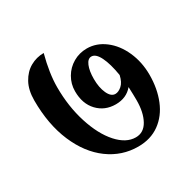

<svg xmlns="http://www.w3.org/2000/svg" viewBox="-136 -745 932 915"><g transform="rotate(-30 330.0 -288.0)"><path d="M594 -252Q594 -176 569 -114.5Q544 -53 495 -17.5Q446 18 377 18Q288 18 215 -35.5Q142 -89 99.5 -188.5Q57 -288 57 -420Q57 -477 78.5 -516Q100 -555 134.5 -574.5Q169 -594 209 -594Q183 -496 183 -420Q183 -314 212 -223Q241 -132 288.5 -79Q336 -26 389 -26Q433 -26 456.5 -68.5Q480 -111 480 -178Q480 -205 478 -251Q444 -210 385 -210Q325 -210 286 -251Q247 -292 247 -361Q247 -401 267 -435.5Q287 -470 321.5 -490Q356 -510 397 -510Q450 -510 495.5 -475.5Q541 -441 567.5 -381.5Q594 -322 594 -252ZM470 -322Q459 -389 440 -427.5Q421 -466 397 -466Q377 -466 365.5 -438.5Q354 -411 354 -367Q354 -320 369 -287Q384 -254 408 -254Q425 -254 443.5 -270Q462 -286 470 -322Z"/></g></svg>

Font: Arya
Style: Bold
Weight: 700
Designer: Eduardo Rodriguez Tunni, Modular Infotech
Foundry: Eduardo Rodriguez Tunni, Modular Infotech
Version: Version 1.002